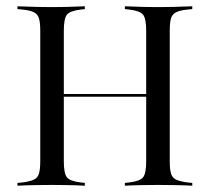

<svg xmlns="http://www.w3.org/2000/svg" viewBox="-20 -591 668 611"><path d="M108.1 -369.4V-492.7Q108.1 -519.4 104 -532.7Q100 -546 87.9 -552Q75.8 -558.1 52.4 -560.5L35.5 -562.1V-571Q46 -571 61.3 -570.2Q76.6 -569.4 96 -569Q115.3 -568.5 137.1 -568.5H145.2H153.2Q174.2 -568.5 192.7 -569Q211.3 -569.4 225.8 -570.2Q240.3 -571 250 -571V-562.1L236.3 -560.5Q202.4 -556.5 192.7 -544Q183.1 -531.5 183.1 -492.7V-369.4ZM445.2 -201.6V-492.7Q445.2 -531.5 435.5 -544Q425.8 -556.5 391.9 -560.5L377.4 -562.1V-571Q387.9 -571 402.4 -570.2Q416.9 -569.4 435.5 -569Q454 -568.5 475 -568.5H483.1H491.1Q512.9 -568.5 532.3 -569Q551.6 -569.4 566.5 -570.2Q581.5 -571 591.9 -571V-562.1L575.8 -560.5Q552.4 -558.1 540.3 -552Q528.2 -546 524.2 -532.7Q520.2 -519.4 520.2 -492.7V-201.6ZM137.1 -2.4Q115.3 -2.4 96 -2Q76.6 -1.6 61.3 -1.2Q46 -0.8 35.5 0V-8.9L52.4 -10.5Q75.8 -13.7 87.9 -19.4Q100 -25 104 -38.7Q108.1 -52.4 108.1 -78.2V-369.4H183.1V-78.2Q183.1 -39.5 192.7 -27Q202.4 -14.5 236.3 -10.5L250 -8.9V0Q240.3 -0.8 225.8 -1.2Q211.3 -1.6 192.7 -2Q174.2 -2.4 153.2 -2.4H145.2ZM154.8 -283.1V-291.9H473.4V-283.1ZM475 -2.4Q454 -2.4 435.5 -2Q416.9 -1.6 402.4 -1.2Q387.9 -0.8 377.4 0V-8.9L391.9 -10.5Q425.8 -14.5 435.5 -27Q445.2 -39.5 445.2 -78.2V-201.6H520.2V-78.2Q520.2 -52.4 524.2 -38.7Q528.2 -25 540.3 -19.4Q552.4 -13.7 575.8 -10.5L591.9 -8.9V0Q581.5 -0.8 566.5 -1.2Q551.6 -1.6 532.3 -2Q512.9 -2.4 491.1 -2.4H483.1Z"/></svg>

Font: Playfair 144pt SemiCondensed Light
Style: Regular
Weight: 300
Width: 4
Designer: Claus Eggers Sørensen
Foundry: Claus Eggers Sørensen
Version: Version 2.203